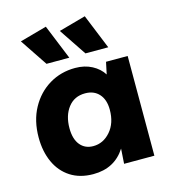

<svg xmlns="http://www.w3.org/2000/svg" viewBox="-112 -842 843 943"><g transform="rotate(-15 309.0 -370.0)"><path d="M559 -507V0H405L410 -76Q355 10 247 10Q179 10 131 -21Q83 -52 58 -107Q33 -162 33 -233Q33 -318 68 -382Q103 -446 162 -481.5Q221 -517 294 -517Q342 -517 379 -497.5Q416 -478 436 -446L449 -507ZM309 -384Q254 -384 222.5 -343Q191 -302 191 -238Q191 -183 215.5 -153Q240 -123 282 -123Q333 -123 369.5 -165Q406 -207 406 -275Q406 -326 380 -355Q354 -384 309 -384ZM362 -573 269 -712 406 -750 478 -573ZM164 -573 71 -712 208 -750 280 -573Z"/></g></svg>

Font: Livvic
Style: Bold
Weight: 700
Designer: Jacques Le Bailly, Baron von Fonthausen
Version: Version 1.001; ttfautohint (v1.8.2)